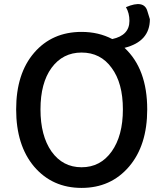

<svg xmlns="http://www.w3.org/2000/svg" viewBox="-20 -906 794 939"><path d="M147 -91Q59 -195 59 -371Q59 -546 147 -648Q235 -750 379 -750Q462 -750 529 -715Q613 -733 613 -804Q613 -842 596 -871Q685 -909 701 -851L713 -812Q713 -703 589 -672Q700 -569 700 -371Q700 -195 611 -91Q522 13 379 13Q236 13 147 -91ZM526 -574Q472 -649 379 -649Q287 -649 232 -574Q178 -500 178 -371Q178 -242 232 -165Q287 -88 379 -88Q471 -88 526 -165Q581 -242 581 -371Q581 -500 526 -574Z"/></svg>

Font: Swei Half Moon CJK SC
Style: Medium
Weight: 500
Version: Version 2.071